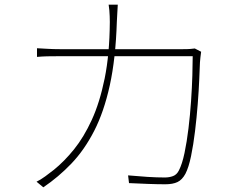

<svg xmlns="http://www.w3.org/2000/svg" viewBox="-20 -791 1040 820"><path d="M483 -771Q482 -755 481 -735.5Q480 -716 479 -698Q474 -541 449 -427Q424 -313 382 -231.5Q340 -150 285 -92.5Q230 -35 165 9L136 -15Q153 -23 173.5 -38Q194 -53 209 -65Q254 -101 296 -153Q338 -205 372 -279Q406 -353 427 -456Q448 -559 449 -697Q449 -709 448.5 -721.5Q448 -734 447 -747Q446 -760 444 -771ZM839 -570Q837 -557 836 -546.5Q835 -536 834 -525Q833 -500 831 -452.5Q829 -405 824.5 -347Q820 -289 813 -231Q806 -173 796 -124.5Q786 -76 772 -49Q758 -23 738 -13.5Q718 -4 686 -4Q654 -4 613 -5.5Q572 -7 531 -9L527 -42Q571 -38 610.5 -35.5Q650 -33 684 -33Q703 -33 719 -39Q735 -45 744 -63Q758 -90 768 -137.5Q778 -185 785 -243Q792 -301 796 -359.5Q800 -418 801.5 -468.5Q803 -519 803 -551H237Q203 -551 181.5 -550.5Q160 -550 138 -548V-585Q159 -584 183 -582.5Q207 -581 236 -581H761Q782 -581 793.5 -582Q805 -583 812 -584Z"/></svg>

Font: Noto Sans KR Thin
Style: Regular
Weight: 100
Designer: Ryoko NISHIZUKA 西塚涼子 (kana, bopomofo & ideographs); Paul D. Hunt (Latin, Greek & Cyrillic); Sandoll Communications 산돌커뮤니
Foundry: Adobe
Version: Version 2.004-H2;hotconv 1.0.118;makeotfexe 2.5.65603